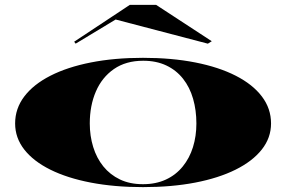

<svg xmlns="http://www.w3.org/2000/svg" viewBox="-20 -752 1173 787"><path d="M566 -515Q684 -515 780.5 -496Q877 -477 946.5 -441.5Q1016 -406 1053.5 -356.5Q1091 -307 1091 -246Q1091 -187 1053 -139Q1015 -91 945.5 -56.5Q876 -22 780 -3.5Q684 15 566 15Q449 15 352.5 -3.5Q256 -22 186.5 -56.5Q117 -91 79.5 -139Q42 -187 42 -246Q42 -307 79.5 -356.5Q117 -406 186.5 -441.5Q256 -477 352.5 -496Q449 -515 566 -515ZM567 -503Q496 -503 447 -469Q398 -435 373 -377Q348 -319 348 -246Q348 -195 362 -149.5Q376 -104 403.5 -70Q431 -36 471.5 -16.5Q512 3 566 3Q619 3 660 -16Q701 -35 729 -69.5Q757 -104 771 -149Q785 -194 785 -246Q785 -300 771.5 -347Q758 -394 730.5 -429Q703 -464 662 -483.5Q621 -503 567 -503ZM290 -573 284 -581 512 -732H620L848 -583L832 -573L454 -672Z"/></svg>

Font: Kalnia Expanded Medium
Style: Regular
Weight: 500
Width: 7
Designer: Frida Medrano
Foundry: Frida Medrano
Version: Version 1.105